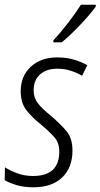

<svg xmlns="http://www.w3.org/2000/svg" viewBox="-23 -786 427 816"><path d="M119 10Q198 10 241.5 -32Q285 -74 285 -146Q285 -199 259 -229.5Q233 -260 192 -295Q156 -324 138 -347Q120 -370 120 -402Q120 -446 147.5 -470Q175 -494 220 -494Q252 -494 279 -485Q306 -476 326 -464L348 -509Q325 -522 293 -532Q261 -542 220 -542Q151 -542 108 -502.5Q65 -463 65 -398Q65 -349 89 -318Q113 -287 152 -256Q190 -224 209.5 -201Q229 -178 229 -142Q229 -38 117 -38Q82 -38 50.5 -49.5Q19 -61 -2 -75L-3 -20Q16 -9 47 0.5Q78 10 119 10ZM204 -606H239Q273 -633 317.5 -680Q362 -727 384 -758V-766H321Q301 -734 268.5 -691.5Q236 -649 204 -615Z"/></svg>

Font: Noto Sans Display SemiCondensed Light
Style: Italic
Weight: 300
Width: 4
Italic angle: -12°
Designer: Monotype Design Team
Foundry: Monotype Imaging Inc.
Version: Version 1.900